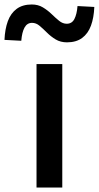

<svg xmlns="http://www.w3.org/2000/svg" viewBox="-76 -837 441 857"><path d="M87 0V-551H202V0ZM223 -648Q194 -648 172.5 -661Q151 -674 133.5 -691.5Q116 -709 100.5 -722Q85 -735 67 -735Q45 -735 33.5 -714Q22 -693 19 -655L-56 -659Q-54 -707 -41 -742.5Q-28 -778 -1.5 -797.5Q25 -817 66 -817Q94 -817 115.5 -804Q137 -791 154.5 -774Q172 -757 188 -744Q204 -731 222 -731Q245 -731 256 -752Q267 -773 270 -810L345 -806Q343 -758 330 -722.5Q317 -687 290.5 -667.5Q264 -648 223 -648Z"/></svg>

Font: Noto Sans SC Medium
Style: Regular
Weight: 500
Designer: Ryoko NISHIZUKA  (kana, bopomofo & ideographs); Paul D. Hunt (Latin, Greek & Cyrillic); Sandoll Communications , Soo-you
Foundry: Adobe
Version: Version 2.004-H2;hotconv 1.0.118;makeotfexe 2.5.65603